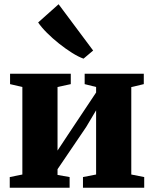

<svg xmlns="http://www.w3.org/2000/svg" viewBox="-20 -886 726 906"><path d="M26 0V-50.5L85.5 -62.5V-475.5L27.5 -489V-538H314V-489L251.5 -475.5V-175.5L300 -249L433.5 -449.5V-475.5L379.5 -489V-538H658.5V-489L599.5 -475V-62.5L660.5 -50.5V0H371.5V-50.5L433.5 -62.5V-365.5L386.5 -286.5L251.5 -87.5V-60.5L308.5 -50.5V0ZM373.5 -609.5Q350.5 -617.5 320.2 -636.5Q290 -655.5 259 -680Q228 -704.5 201.8 -730.8Q175.5 -757 160 -780L256.5 -866L419.5 -647.5L374.5 -609.5Z"/></svg>

Font: Merriweather 60pt Black
Style: Regular
Weight: 900
Version: Version 2.100